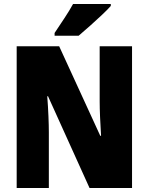

<svg xmlns="http://www.w3.org/2000/svg" viewBox="-20 -947 749 967"><path d="M645 0H431L222 -462H218Q222 -410 224 -362Q226 -314 226 -281V0H64V-714H278L485 -263H489Q486 -311 484 -356.5Q482 -402 482 -436V-714H645ZM538 -917Q522 -899 493.5 -872Q465 -845 433.5 -817Q402 -789 376 -767H255V-781Q279 -817 304.5 -855.5Q330 -894 348 -927H538Z"/></svg>

Font: Noto Sans Myanmar Condensed Black
Style: Regular
Weight: 900
Width: 3
Designer: Monotype Design Team
Foundry: Monotype Imaging Inc.
Version: Version 2.107; ttfautohint (v1.8.4.7-5d5b)